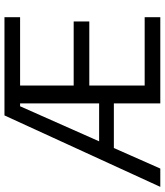

<svg xmlns="http://www.w3.org/2000/svg" viewBox="41 -779 738 860"><g transform="rotate(-90 410.0 -349.0)"><path d="M377 0V-208H177L85 0H3L323 -698H763V-628H457V-388H744V-318H457V-70H763V0ZM377 -628H364L207 -274H377Z"/></g></svg>

Font: IBM Plex Sans Condensed
Style: Regular
Weight: 400
Width: 3
Designer: Mike Abbink, Paul van der Laan, Pieter van Rosmalen
Foundry: Bold Monday
Version: Version 3.201